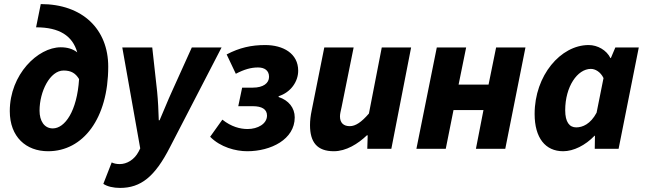

<svg xmlns="http://www.w3.org/2000/svg" viewBox="-20 -730 3167 942"><path d="M174 -187C174 -281 225 -384 292 -384C330 -384 351 -370 368 -342C358 -184 298 -100 239 -100C197 -100 174 -137 174 -187ZM216 12C388 12 511 -149 511 -403C511 -586 386 -710 180 -710L157 -596C272 -596 336 -554 359 -473C338 -490 310 -498 278 -498C166 -498 28 -365 28 -185C28 -58 108 12 216 12Z M569 192C671 192 740 137 814 -8L1067 -497H921L823 -280C804 -239 782 -183 763 -140H759C758 -183 755 -240 751 -280L727 -497H580L668 -2L660 14C639 54 602 75 568 75C553 75 541 73 528 67L487 172C506 185 536 192 569 192Z M1193 12C1309 12 1426 -46 1426 -154C1426 -201 1396 -238 1347 -254V-258C1407 -277 1443 -330 1443 -383C1443 -468 1369 -509 1281 -509C1213 -509 1155 -496 1092 -463L1137 -368C1179 -390 1212 -399 1246 -399C1277 -399 1300 -385 1300 -353C1300 -322 1272 -300 1220 -300H1168L1149 -209H1220C1265 -209 1290 -194 1290 -163C1290 -122 1244 -97 1195 -97C1158 -97 1115 -108 1071 -143L1011 -59C1061 -8 1136 12 1193 12Z M1618 12C1678 12 1736 -24 1780 -66H1784L1782 0H1900L1997 -497H1853L1790 -173C1753 -130 1724 -111 1696 -111C1666 -111 1648 -127 1648 -159C1648 -172 1652 -186 1656 -205L1715 -497H1571L1509 -187C1504 -163 1501 -139 1501 -116C1501 -32 1536 12 1618 12Z M2023 0H2167L2205 -190H2352L2315 0H2459L2558 -497H2414L2377 -315H2230L2267 -497H2123Z M2743 12C2794 12 2852 -17 2897 -64H2899L2898 0H3015L3114 -497H2999L2977 -445H2975C2956 -484 2912 -509 2868 -509C2731 -509 2603 -360 2603 -171C2603 -53 2656 12 2743 12ZM2807 -105C2774 -105 2753 -131 2753 -189C2753 -305 2813 -392 2879 -392C2900 -392 2926 -378 2941 -347L2907 -177C2877 -121 2838 -105 2807 -105Z"/></svg>

Font: Source Sans Pro
Style: Bold Italic
Weight: 700
Italic angle: -11°
Designer: Paul D. Hunt
Foundry: Adobe Systems Incorporated
Version: Version 3.006;hotconv 1.0.111;makeotfexe 2.5.65597